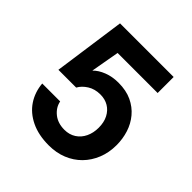

<svg xmlns="http://www.w3.org/2000/svg" viewBox="-189 -844 1000 1000"><g transform="rotate(45 311.0 -344.0)"><path d="M319 12Q243 12 188 -14.5Q133 -41 102.5 -87Q72 -133 67 -192H199Q206 -155 238 -129Q270 -103 319 -103Q355 -103 382 -120.5Q409 -138 423.5 -168.5Q438 -199 438 -237Q438 -277 423 -306Q408 -335 382 -350.5Q356 -366 322 -366Q281 -366 251 -347Q221 -328 207 -302H76L132 -700H527V-582H232L204 -424Q226 -447 263 -461.5Q300 -476 345 -476Q402 -476 443.5 -456.5Q485 -437 513 -403.5Q541 -370 554.5 -327.5Q568 -285 568 -239Q568 -184 549.5 -138Q531 -92 498 -58.5Q465 -25 419.5 -6.5Q374 12 319 12Z"/></g></svg>

Font: DM Sans 12pt
Style: Bold
Weight: 700
Version: Version 4.004;gftools[0.9.30]